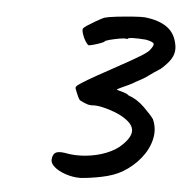

<svg xmlns="http://www.w3.org/2000/svg" viewBox="-44 -595 609 633"><g transform="rotate(5 260.0 -279.0)"><path d="M244 -6Q219 -6 195.5 -14Q172 -22 158 -34Q144 -46 145 -58Q146 -74 154.5 -80.5Q163 -87 185 -84Q219 -77 255.5 -80.5Q292 -84 323.5 -96.5Q355 -109 374 -128Q401 -154 401 -175Q401 -196 372 -215Q359 -224 338.5 -232Q318 -240 298 -244.5Q278 -249 264 -248Q255 -247 244.5 -250.5Q234 -254 221 -261Q215 -268 210 -281.5Q205 -295 203 -299Q202 -304 209.5 -310Q217 -316 240.5 -330Q264 -344 310 -369Q352 -392 375 -405Q398 -418 411.5 -426.5Q425 -435 434 -443Q448 -460 447 -467Q446 -474 420 -479Q395 -481 377.5 -480.5Q360 -480 360 -476Q360 -476 359.5 -476Q359 -476 356 -476Q351 -478 334 -475Q317 -472 301.5 -468Q286 -464 285 -461Q284 -459 272 -454.5Q260 -450 248.5 -447Q237 -444 234 -444Q229 -446 222.5 -456.5Q216 -467 212 -479.5Q208 -492 210 -497Q212 -501 223.5 -508.5Q235 -516 250.5 -525Q266 -534 277 -539Q291 -543 318 -546Q345 -549 372 -551Q399 -553 411 -552Q457 -547 484 -528Q511 -509 518 -472Q521 -458 518.5 -445Q516 -432 507 -419Q498 -406 478 -388Q453 -372 438.5 -361Q424 -350 398 -337Q391 -332 377 -325.5Q363 -319 351 -313.5Q339 -308 339 -306Q339 -306 346.5 -304Q354 -302 364 -299Q374 -296 379 -291Q408 -281 432 -257.5Q456 -234 466 -220Q480 -189 472.5 -155Q465 -121 441 -91Q417 -61 382 -40Q354 -24 315 -16Q276 -8 244 -6Z"/></g></svg>

Font: Caveat SemiBold
Style: Regular
Weight: 600
Designer: Pablo Impallari
Foundry: Pablo Impallari
Version: Version 2.000